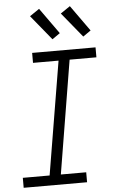

<svg xmlns="http://www.w3.org/2000/svg" viewBox="-63 -1015 626 1056"><g transform="rotate(-5 250.0 -486.5)"><path d="M24 0V-55H172L276 -680H135V-735H485V-680H337L234 -55H374V0ZM423 -800 311 -937 364 -973 466 -830ZM253 -800 141 -937 194 -973 296 -830Z"/></g></svg>

Font: Iosevka SS04 Light Oblique
Style: Regular
Weight: 300
Italic angle: -9°
Monospace: yes
Designer: Belleve Invis
Foundry: Belleve Invis
Version: Version 19.0.0; ttfautohint (v1.8.4)